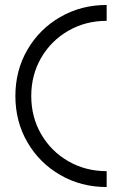

<svg xmlns="http://www.w3.org/2000/svg" viewBox="-20 -740 496 774"><path d="M42 -353Q42 -456 90.5 -539.5Q139 -623 223 -671.5Q307 -720 410 -720V-656Q325 -656 255.5 -616Q186 -576 146 -507Q106 -438 106 -353Q106 -268 146 -199Q186 -130 255.5 -90Q325 -50 410 -50V14Q307 14 223 -34.5Q139 -83 90.5 -166.5Q42 -250 42 -353Z"/></svg>

Font: Lineal Light
Style: Regular
Weight: 300
Designer: Created by Frank Adebiaye with contributions from Anton Moglia & Ariel Martín Pérez
Created by Frank ADEBIAYE with FontF
Foundry: Velvetyne Type Foundry
Version: Version 2.000